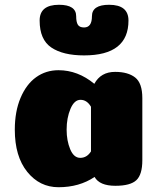

<svg xmlns="http://www.w3.org/2000/svg" viewBox="-20 -778 664 804"><path d="M225 6Q146 6 94 -58.5Q42 -123 42 -235Q42 -311 66 -368Q90 -425 131 -454.5Q172 -484 225 -484Q306 -484 375 -427Q402 -477 462 -477Q516 -477 546 -453.5Q576 -430 576 -367V-107Q576 -47 551 -23.5Q526 0 463 0Q397 0 376 -37Q312 6 225 6ZM361 -331Q344 -360 317 -360Q291 -360 275 -322Q259 -284 259 -235Q259 -189 274 -153Q289 -117 316 -117Q344 -117 361 -144ZM332 -663Q365 -663 365 -710Q365 -758 437 -758Q518 -758 518 -692Q518 -546 332 -546Q244 -546 195 -579Q146 -612 146 -692Q146 -758 227 -758Q299 -758 299 -710Q299 -686 306 -674.5Q313 -663 332 -663Z"/></svg>

Font: Coiny
Style: Regular
Weight: 400
Version: Version 001.001